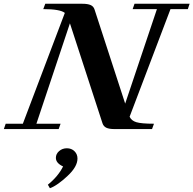

<svg xmlns="http://www.w3.org/2000/svg" viewBox="-56 -683 1023 1016"><path d="M-35.6 0 -25.9 -28.3H64.9L287.1 -614.7Q262.2 -634.8 172.9 -634.8L183.6 -663.1H379.4Q408.2 -663.1 423.6 -656.2Q439 -649.4 444.3 -632.8L606.4 -134.8L774.4 -634.8H646L655.8 -663.1H947.3L938 -634.8H846.2L629.9 -65.4Q639.2 -44.4 665.5 -36.4Q691.9 -28.3 758.8 -28.3L748.5 0H549.8Q521.5 0 506.6 -7.1Q491.7 -14.2 486.3 -30.8L314 -559.6L136.7 -28.3H264.6L254.4 0ZM208 313 197.3 294.4Q252 250 277.8 197.8Q239.7 180.2 239.7 152.3Q239.7 131.3 256.8 116.5Q273.9 101.6 297.9 101.6Q322.3 101.6 338.1 117.2Q354 132.8 354 155.8Q354 199.2 301.8 247.6Q279.3 269.5 253.2 288.1Q227.1 306.6 208 313Z"/></svg>

Font: Elstob
Style: Bold Italic
Weight: 700
Italic angle: -20°
Designer: Peter S. Baker
Version: Version 1.015